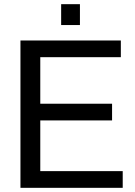

<svg xmlns="http://www.w3.org/2000/svg" viewBox="-20 -900 646 920"><path d="M363 -780V-880H273V-780ZM173 -403V-626H559V-706H78V0H568V-80H173V-323H517V-403Z"/></svg>

Font: Alpha Lyrae Medium
Style: Regular
Weight: 500
Designer: Nikolay Petroussenko, Plamen Motev
Foundry: Fontfabric LLC
Version: Version 1.000;hotconv 1.0.109;makeotfexe 2.5.65596